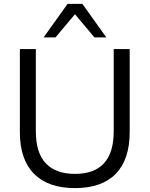

<svg xmlns="http://www.w3.org/2000/svg" viewBox="-20 -957 768 986"><path d="M365 9Q227 9 154.5 -64.5Q82 -138 82 -279V-705H164V-283Q164 -173 215 -118.5Q266 -64 365 -64Q464 -64 514 -118.5Q564 -173 564 -283V-705H646V-279Q646 -138 574.5 -64.5Q503 9 365 9ZM204 -765 327 -937H403L526 -765H465L365 -884L265 -765Z"/></svg>

Font: Nunito Sans 12pt ExtraLight 12pt
Style: Regular
Weight: 400
Version: Version 3.101;gftools[0.9.27]